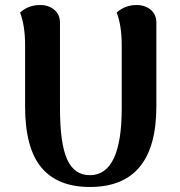

<svg xmlns="http://www.w3.org/2000/svg" viewBox="-20 -731 716 765"><path d="M603 -641V-307Q603 14 338 14Q209 14 144.5 -64Q80 -142 80 -307V-551Q80 -628 60 -681Q93 -711 140 -711Q174 -711 196.5 -692Q219 -673 219 -641V-300Q219 -159 247.5 -96Q276 -33 338 -33Q465 -33 465 -300V-551Q465 -628 445 -681Q478 -711 524 -711Q558 -711 580.5 -692Q603 -673 603 -641Z"/></svg>

Font: Arima Koshi Bold
Style: Regular
Weight: 700
Designer: Joana Correia and Natanael Gama
Foundry: NDISCOVER
Version: Version 1.019;PS 001.019;hotconv 1.0.88;makeotf.lib2.5.64775